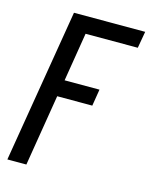

<svg xmlns="http://www.w3.org/2000/svg" viewBox="-111 -607 722 888"><g transform="rotate(15 250.0 -162.5)"><path d="M10 205 132 -530H473L459 -450H209L171 -217H338L325 -137H157L101 205Z"/></g></svg>

Font: Iosevka Curly Slab MdObl
Style: Regular
Weight: 500
Italic angle: -9°
Monospace: yes
Designer: Belleve Invis
Foundry: Belleve Invis
Version: Version 11.0.0; ttfautohint (v1.8.3)